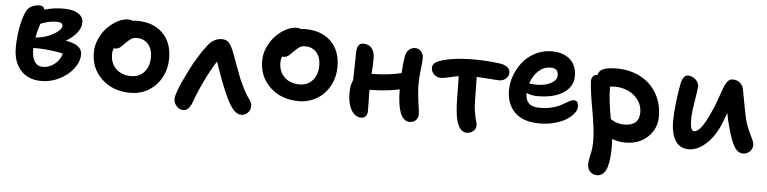

<svg xmlns="http://www.w3.org/2000/svg" viewBox="-49 -825 5498 1377"><g transform="rotate(5 2700.0 -137.0)"><path d="M247.1 -29.8Q205.1 -29.8 170.7 -42Q136.2 -54.2 113 -75Q89.8 -95.7 74 -124Q58.1 -152.3 51 -184.1Q43.9 -215.8 43.9 -251Q43.9 -323.2 58.3 -402.6Q72.8 -481.9 99.1 -526.9Q110.4 -545.9 135.3 -557.4Q160.2 -568.8 187 -568.8Q217.8 -568.8 225.1 -542Q290.5 -561 362.8 -561Q428.7 -561 466.3 -537.8Q503.9 -514.6 503.9 -473.1Q503.9 -435.5 475.3 -398.9Q446.8 -362.3 397 -333Q515.1 -314 515.1 -245.1Q515.1 -192.4 477.1 -142.3Q439 -92.3 376.5 -61Q314 -29.8 247.1 -29.8ZM317.9 -462.9Q266.6 -462.9 204.1 -438Q185.5 -378.4 178.2 -336.9Q248 -341.8 305.9 -374.8Q363.8 -407.7 363.8 -438Q363.8 -462.9 317.9 -462.9ZM169.9 -244.1Q169.9 -194.3 189.7 -163.1Q209.5 -131.8 250 -131.8Q294.4 -131.8 332.8 -162.1Q371.1 -192.4 383.8 -238.8Q343.8 -249.5 280.5 -256.1Q217.3 -262.7 169.9 -261.2Z M890.6 -1Q765.6 -1 685.1 -75.9Q604.5 -150.9 604.5 -267.1Q604.5 -317.4 626.5 -366Q648.4 -414.6 681.6 -448.5Q714.8 -482.4 754.4 -503.2Q793.9 -523.9 828.6 -523.9Q849.6 -523.9 861.8 -517.1Q876.5 -520 890.6 -520Q1010.3 -520 1078.4 -453.1Q1146.5 -386.2 1146.5 -271Q1146.5 -195.3 1113 -133.3Q1079.6 -71.3 1020.8 -36.1Q961.9 -1 890.6 -1ZM735.8 -265.1Q735.8 -199.7 776.9 -160.4Q817.9 -121.1 885.7 -121.1Q944.3 -121.1 980 -161.6Q1015.6 -202.1 1015.6 -268.1Q1015.6 -327.1 985.1 -362.1Q954.6 -397 902.8 -397Q879.4 -397 863.5 -387Q847.7 -377 823.7 -353Q819.8 -349.1 810.8 -339.8Q801.8 -330.6 798.8 -327.9Q795.9 -325.2 789.3 -319.8Q782.7 -314.5 778.6 -313Q774.4 -311.5 768.1 -309.8Q761.7 -308.1 754.4 -308.1Q747.6 -308.1 744.6 -309.1Q735.8 -288.1 735.8 -265.1Z M1279.8 88.9Q1251.5 88.9 1231 66.4Q1210.4 43.9 1210.4 14.2Q1210.4 -4.9 1224.1 -42.7Q1237.8 -80.6 1252.7 -112.3Q1267.6 -144 1292.5 -194.8Q1318.4 -247.6 1351.6 -301Q1384.8 -354.5 1411.6 -387.2Q1453.1 -441.9 1512.7 -441.9Q1540.5 -441.9 1557.4 -426.5Q1574.2 -411.1 1590.3 -376Q1602.1 -349.1 1627 -279.5Q1651.9 -210 1665.5 -176.8Q1709 -75.7 1740.7 -34.2Q1752.9 -18.1 1757.8 -7.1Q1762.7 3.9 1762.7 18.1Q1762.7 46.9 1742.9 66.9Q1723.1 86.9 1695.8 86.9Q1641.6 86.9 1589.4 -23.9Q1570.3 -63 1539.8 -141.8Q1509.3 -220.7 1490.7 -278.8Q1453.1 -221.7 1411.1 -135.5Q1369.1 -49.3 1342.8 25.9Q1319.8 88.9 1279.8 88.9Z M2098.6 -46.9Q1973.6 -46.9 1893.1 -121.8Q1812.5 -196.8 1812.5 -313Q1812.5 -363.3 1834.5 -411.9Q1856.4 -460.4 1889.6 -494.4Q1922.9 -528.3 1962.4 -549.1Q2002 -569.8 2036.6 -569.8Q2057.6 -569.8 2069.8 -563Q2084.5 -565.9 2098.6 -565.9Q2218.3 -565.9 2286.4 -499Q2354.5 -432.1 2354.5 -316.9Q2354.5 -241.2 2321 -179.2Q2287.6 -117.2 2228.8 -82Q2169.9 -46.9 2098.6 -46.9ZM1943.8 -311Q1943.8 -245.6 1984.9 -206.3Q2025.9 -167 2093.8 -167Q2152.3 -167 2188 -207.5Q2223.6 -248 2223.6 -314Q2223.6 -373 2193.1 -408Q2162.6 -442.9 2110.8 -442.9Q2087.4 -442.9 2071.5 -432.9Q2055.7 -422.9 2031.7 -398.9Q2027.8 -395 2018.8 -385.7Q2009.8 -376.5 2006.8 -373.8Q2003.9 -371.1 1997.3 -365.7Q1990.7 -360.4 1986.6 -358.9Q1982.4 -357.4 1976.1 -355.7Q1969.7 -354 1962.4 -354Q1955.6 -354 1952.6 -355Q1943.8 -334 1943.8 -311Z M2556.6 32.2Q2511.7 32.2 2484.1 -13.9Q2456.5 -60.1 2456.5 -136.2Q2456.5 -194.8 2474.6 -231.9Q2475.1 -258.3 2476.8 -326.7Q2478.5 -395 2478.5 -426.8Q2478.5 -498 2524.4 -498Q2564.9 -498 2586.2 -471.9Q2607.4 -445.8 2607.4 -397Q2607.4 -354 2602.5 -287.1Q2730.5 -289.1 2816.4 -312Q2819.8 -380.9 2829.6 -436Q2834 -462.9 2853.3 -481Q2872.6 -499 2898.4 -499Q2923.8 -499 2941.2 -478.8Q2958.5 -458.5 2958.5 -431.2Q2958.5 -411.1 2951.4 -350.8Q2944.3 -290.5 2944.3 -247.1Q2944.3 -186 2954.8 -114Q2965.3 -42 2965.3 -26.9Q2965.3 -1.5 2948.2 15.4Q2931.2 32.2 2904.3 32.2Q2879.9 32.2 2862.1 15.4Q2844.2 -1.5 2833.7 -32.5Q2823.2 -63.5 2818.4 -102.3Q2813.5 -141.1 2813.5 -189V-193.8Q2722.7 -173.8 2597.7 -171.9Q2597.7 -142.1 2598.6 -91.6Q2599.6 -41 2599.6 -18.1Q2599.6 3.9 2587.6 18.1Q2575.7 32.2 2556.6 32.2Z M3319.8 74.2Q3277.8 74.2 3254.4 21Q3228.5 -37.1 3228.5 -203.1Q3228.5 -258.8 3226.6 -325.2Q3199.2 -321.3 3158.7 -311.5Q3118.2 -301.8 3099.6 -301.8Q3071.3 -301.8 3050.5 -321.3Q3029.8 -340.8 3029.8 -368.2Q3029.8 -402.8 3074.7 -419.9Q3166.5 -454.1 3326.7 -454.1Q3420.4 -454.1 3510.7 -441.9Q3545.4 -437.5 3565.9 -421.6Q3586.4 -405.8 3586.4 -382.8Q3586.4 -358.4 3566.9 -339.6Q3547.4 -320.8 3517.6 -320.8Q3501 -320.8 3444.6 -325.4Q3388.2 -330.1 3355.5 -331.1Q3358.4 -184.6 3358.4 -160.2Q3358.4 -114.3 3365 -77.4Q3371.6 -40.5 3378.2 -17.8Q3384.8 4.9 3384.8 16.1Q3384.8 40.5 3364.5 57.4Q3344.2 74.2 3319.8 74.2Z M3834.5 -38.1Q3713.9 -38.1 3654.1 -97.7Q3594.2 -157.2 3594.2 -257.8Q3594.2 -311.5 3614.5 -365.2Q3634.8 -418.9 3670.2 -462.6Q3705.6 -506.3 3759.8 -533.7Q3814 -561 3876.5 -561Q3959 -561 4007.6 -518.8Q4056.2 -476.6 4056.2 -397Q4056.2 -343.3 4021.5 -305.4Q3986.8 -267.6 3930.7 -249.8Q3874.5 -231.9 3803.2 -231.9Q3749.5 -231.9 3722.2 -249V-241.2Q3722.2 -197.3 3746.1 -173.6Q3770 -149.9 3825.2 -149.9Q3867.2 -149.9 3902.8 -157.7Q3938.5 -165.5 3961.4 -176.5Q3984.4 -187.5 4002.7 -198.5Q4021 -209.5 4036.1 -217.3Q4051.3 -225.1 4063.5 -225.1Q4081.1 -225.1 4089.1 -214.4Q4097.2 -203.6 4097.2 -181.2Q4097.2 -156.7 4076.9 -131.3Q4056.6 -106 4022.7 -85.2Q3988.8 -64.5 3938.7 -51.3Q3888.7 -38.1 3834.5 -38.1ZM3876.5 -443.8Q3828.6 -443.8 3790.5 -408.4Q3752.4 -373 3734.4 -317.9Q3738.8 -317.4 3748.3 -316.2Q3757.8 -314.9 3768.6 -314Q3779.3 -313 3790.5 -313Q3849.6 -313 3891.4 -335.7Q3933.1 -358.4 3933.1 -392.1Q3933.1 -418.9 3919.9 -431.4Q3906.7 -443.8 3876.5 -443.8Z M4458.5 44.9Q4403.3 44.9 4362.3 26.9Q4364.3 63 4364.3 81.1Q4364.3 128.4 4360.6 164.1Q4356.9 199.7 4347.4 231.2Q4337.9 262.7 4319.6 279.3Q4301.3 295.9 4274.4 295.9Q4246.6 295.9 4226.3 276.1Q4206.1 256.3 4206.1 219.2Q4206.1 199.2 4217 152.3Q4228 105.5 4228 54.2Q4228 -24.4 4202.6 -164.3Q4177.2 -304.2 4174.3 -371.1Q4173.8 -394 4185.8 -407.5Q4197.8 -420.9 4217.3 -420.9Q4223.1 -451.7 4255.4 -465.3Q4287.6 -479 4350.1 -479Q4442.4 -479 4517.1 -442.1Q4591.8 -405.3 4637 -332Q4682.1 -258.8 4682.1 -161.1Q4682.1 -75.7 4620.1 -15.4Q4558.1 44.9 4458.5 44.9ZM4314.5 -333Q4314.5 -249 4340.3 -113.8Q4355 -104.5 4365.2 -99.1Q4375.5 -93.8 4395.8 -88.4Q4416 -83 4438.5 -83Q4546.4 -83 4546.4 -180.2Q4546.4 -230.5 4516.8 -269.8Q4487.3 -309.1 4442.9 -328.6Q4398.4 -348.1 4349.1 -348.1Q4337.9 -348.1 4313.5 -344.2Q4314.5 -340.3 4314.5 -333Z M4914.1 53.2Q4885.3 53.2 4862.5 42.2Q4839.8 31.2 4825.7 13.2Q4811.5 -4.9 4802.5 -30.5Q4793.5 -56.2 4789.8 -82.5Q4786.1 -108.9 4786.1 -139.2Q4786.1 -193.8 4795.7 -276.1Q4805.2 -358.4 4814.5 -401.9Q4826.7 -473.1 4864.3 -473.1Q4894.5 -473.1 4918.9 -451.2Q4943.4 -429.2 4943.4 -400.9Q4943.4 -384.8 4928.7 -297.4Q4914.1 -210 4914.1 -166Q4914.1 -147.5 4915 -134.5Q4916 -121.6 4918.7 -107.7Q4921.4 -93.8 4927.5 -86.4Q4933.6 -79.1 4943.4 -79.1Q4992.2 -79.1 5062 -242.2Q5076.2 -272.5 5090.1 -311.3Q5104 -350.1 5112.5 -375.7Q5121.1 -401.4 5131.8 -425.3Q5142.6 -449.2 5155.8 -461.2Q5168.9 -473.1 5186 -473.1Q5220.2 -473.1 5241.5 -453.1Q5262.7 -433.1 5267.1 -399.9Q5297.9 -230.5 5307.1 -193.8Q5318.4 -151.9 5335.7 -115Q5353 -78.1 5363.5 -55.9Q5374 -33.7 5374 -17.1Q5374 9.8 5353.8 29.8Q5333.5 49.8 5306.2 49.8Q5268.1 49.8 5242.9 8.5Q5217.8 -32.7 5194.3 -119.1Q5177.2 -180.2 5168.5 -230Q5165 -221.2 5156.5 -198.7Q5147.9 -176.3 5143.1 -163.1Q5104.5 -63.5 5042.2 -5.1Q4980 53.2 4914.1 53.2Z"/></g></svg>

Font: Shantell Sans Bouncy
Style: Regular
Weight: 600
Designer: Stephen Nixon, Anya Danilova, Shantell Martin
Foundry: Arrow Type
Version: Version 1.006;[9816181b4]